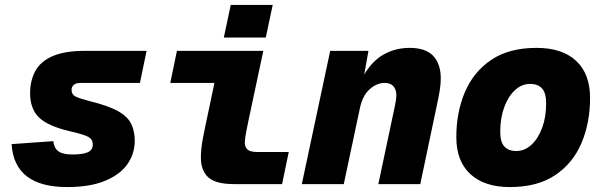

<svg xmlns="http://www.w3.org/2000/svg" viewBox="-20 -746 2440 778"><path d="M252 12Q38 12 27 -162L196 -174Q199 -146 216.5 -133Q234 -120 274 -120Q315 -120 335.5 -129Q356 -138 356 -160Q356 -181 338.5 -191Q321 -201 264 -214Q174 -235 138 -270Q102 -305 102 -368Q102 -419 123 -458Q144 -497 193 -518.5Q242 -540 326 -540H574L547 -410H305Q288 -410 279 -402Q270 -394 270 -382Q270 -363 286 -355Q302 -347 344 -336Q418 -318 457.5 -296Q497 -274 511.5 -244.5Q526 -215 526 -176Q526 -123 496 -80.5Q466 -38 405 -13Q344 12 252 12Z M928 0Q855 0 824.5 -27Q794 -54 794 -108Q794 -142 801.5 -182Q809 -222 819 -268L849 -410H670L697 -540H1047L989 -268Q983 -240 977.5 -211.5Q972 -183 972 -168Q972 -150 983 -140Q994 -130 1024 -130H1150L1123 0ZM887 -594 915 -726H1085L1057 -594Z M1203 0 1318 -540H1473L1456 -444Q1489 -500 1536 -526Q1583 -552 1640 -552Q1705 -552 1735.5 -519.5Q1766 -487 1766 -428Q1766 -406 1762 -380.5Q1758 -355 1752 -328L1683 0H1513L1580 -316Q1586 -342 1586 -362Q1586 -382 1574.5 -396Q1563 -410 1538 -410Q1507 -410 1478 -384.5Q1449 -359 1438 -306L1373 0Z M2046 12Q1943 12 1886 -40.5Q1829 -93 1829 -190Q1829 -290 1863.5 -372Q1898 -454 1970 -503Q2042 -552 2154 -552Q2258 -552 2314.5 -499.5Q2371 -447 2371 -349Q2371 -249 2336.5 -167Q2302 -85 2230 -36.5Q2158 12 2046 12ZM2072 -134Q2106 -134 2133.5 -159.5Q2161 -185 2177 -228.5Q2193 -272 2193 -327Q2193 -369 2176.5 -387.5Q2160 -406 2128 -406Q2094 -406 2066.5 -380.5Q2039 -355 2023 -311Q2007 -267 2007 -212Q2007 -170 2024 -152Q2041 -134 2072 -134Z"/></svg>

Font: Geist Mono Black
Style: Italic
Weight: 900
Italic angle: -12°
Monospace: yes
Designer: Basement.studio, Andrés Briganti, Mateo Zaragoza
Foundry: Basement.studio, Vercel, Andrés Briganti, Guido Ferreyra, Mateo Zaragoza
Version: Version 1.500; ttfautohint (v1.8.4.7-5d5b)